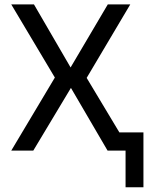

<svg xmlns="http://www.w3.org/2000/svg" viewBox="-20 -670 676 854"><path d="M30 -650.5H131L294 -370L459.5 -650.5H559.5L365.5 -323.5L511 -81H618V163H538.5V0H458.5L295.5 -279L128 0H30L224 -325Z"/></svg>

Font: Overused Grotesk
Style: Regular
Weight: 450
Version: Version 0.004